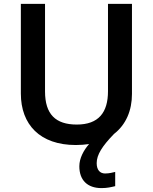

<svg xmlns="http://www.w3.org/2000/svg" viewBox="-20 -734 785 985"><path d="M476 103C476 60 504 16 565 -47C627 -95 657 -168 657 -252V-714H534V-266C534 -157 486 -95 374 -95C265 -95 211 -148 211 -265V-714H87V-254C87 -95 185 10 369 10C393 10 416 8 437 5C409 37 387 78 387 119C387 190 428 231 501 231C530 231 550 226 571 221V148C558 151 541 156 519 156C494 156 476 139 476 103Z"/></svg>

Font: Noto Sans Kayah Li SemiBold
Style: Regular
Weight: 600
Designer: Monotype Design Team, Sérgio Martins
Foundry: Monotype Imaging Inc.
Version: Version 2.002